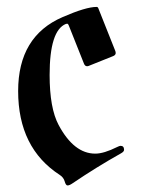

<svg xmlns="http://www.w3.org/2000/svg" viewBox="-20 -534 412 563"><path d="M33.2 -267.1Q33.2 -427.7 163.6 -483.9Q231.9 -513.7 263.2 -513.7Q266.6 -513.7 268.1 -510.3L318.4 -383.8Q319.3 -381.3 319.3 -378.9Q319.3 -372.6 312 -369.6L240.2 -340.8Q237.8 -339.8 235.4 -339.8Q229 -339.8 226.1 -347.7L181.6 -459.5Q179.7 -464.4 177.2 -464.4Q174.8 -464.4 173.3 -463.9Q125.5 -444.8 125.5 -314Q125.5 -216.8 151.9 -167.5Q196.8 -83.5 259.3 -83.5Q284.7 -83.5 323.7 -103Q330.6 -106.4 333.5 -106.4Q343.8 -106.4 343.8 -94.7Q343.8 -89.4 335 -84.5Q262.7 -43.9 192.9 3.4Q183.6 9.8 178.2 9.8Q172.9 9.8 169.7 -2Q166.5 -13.7 155.3 -21Q33.2 -100.1 33.2 -267.1Z"/></svg>

Font: UnifrakturMaguntia18
Style: Book
Weight: 400
Designer: j. 'mach' wust, Gerrit Ansmann, Georg Duffner, based on a font by Peter Wiegel, original typeface by Carl Albert Fahrenw
Version: Version 2017-03-19